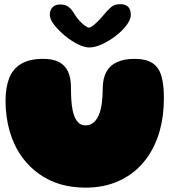

<svg xmlns="http://www.w3.org/2000/svg" viewBox="-20 -860 840 902"><path d="M382 21.5Q254 21.5 164.8 -42Q75.5 -105.5 36 -211.5Q30 -227.5 25.2 -244Q20.5 -260.5 17 -277.5Q13.5 -294.5 11 -312.5Q8.5 -330.5 7.2 -349Q6 -367.5 6 -386.5Q6 -449 23.2 -493Q40.5 -537 79.5 -560.2Q118.5 -583.5 183.5 -583.5Q227 -583.5 255.8 -569.2Q284.5 -555 299 -525Q313.5 -495 313.5 -447Q313.5 -433 313.8 -418.8Q314 -404.5 315 -391Q316 -377.5 317.5 -364.8Q319 -352 321.5 -340.5Q324 -329 327.5 -319Q335 -297.5 348 -284.2Q361 -271 381.5 -271Q396.5 -271 408.2 -277Q420 -283 428.8 -293.5Q437.5 -304 443.5 -318Q449 -331 452.8 -345.8Q456.5 -360.5 458.5 -376.5Q460.5 -392.5 461.5 -409.2Q462.5 -426 462.5 -442Q462.5 -491 479.8 -522.2Q497 -553.5 530.5 -568.5Q564 -583.5 611.5 -583.5Q667.5 -583.5 697.5 -562.8Q727.5 -542 738.8 -501Q750 -460 750 -399Q750 -378 748.8 -358Q747.5 -338 745 -318.5Q742.5 -299 738.8 -280.5Q735 -262 730 -244.2Q725 -226.5 718.5 -209.5Q692 -138 644.2 -86.2Q596.5 -34.5 530.5 -6.5Q464.5 21.5 382 21.5ZM399.5 -637Q375.5 -637 343.8 -653.2Q312 -669.5 282.5 -694.2Q253 -719 233.5 -744.8Q214 -770.5 214 -790Q214 -813.5 227.2 -826.2Q240.5 -839 262 -839Q289.5 -839 304.5 -825.8Q319.5 -812.5 331.5 -791.5Q339 -778.5 351.8 -764.2Q364.5 -750 377.5 -740.2Q390.5 -730.5 398 -730.5Q406 -730.5 419.2 -741.2Q432.5 -752 446.5 -766.8Q460.5 -781.5 470.5 -794Q486.5 -813.5 502.5 -827Q518.5 -840.5 544.5 -840.5Q594.5 -840.5 594.5 -790Q594.5 -768.5 574.8 -742Q555 -715.5 524.2 -691.8Q493.5 -668 460 -652.5Q426.5 -637 399.5 -637Z"/></svg>

Font: Gluten Black
Style: Regular
Weight: 900
Designer: Tyler Finck
Foundry: Etcetera Type Company
Version: Version 1.300